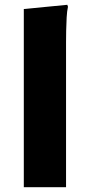

<svg xmlns="http://www.w3.org/2000/svg" viewBox="-20 -780 374 800"><path d="M79.2 -742.4 260.4 -760 263.2 -752Q259.2 -734 257.7 -707Q256.2 -680 255.7 -652Q255.2 -624 255.2 -604V0H79.2Z"/></svg>

Font: Kufam
Style: Italic
Weight: 400
Italic angle: -11°
Designer: Artur Schmal
Foundry: Original Type
Version: Version 1.301; ttfautohint (v1.8.3)